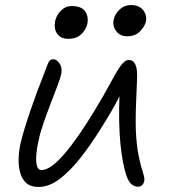

<svg xmlns="http://www.w3.org/2000/svg" viewBox="-20 -732 673 762"><path d="M133 10Q102 10 84.5 -5.5Q67 -21 60 -47Q53 -73 54 -103Q55 -133 61 -161Q66 -184 77 -220Q88 -256 101.5 -295.5Q115 -335 128 -370Q141 -405 149 -424Q162 -459 169.5 -478Q177 -497 190 -497Q205 -497 216.5 -480Q228 -463 223 -438Q220 -423 208 -391.5Q196 -360 181 -321Q166 -282 152.5 -243Q139 -204 133 -174Q126 -144 124 -117.5Q122 -91 126.5 -74Q131 -57 145 -57Q180 -57 234.5 -120Q289 -183 357 -296Q393 -355 416.5 -399.5Q440 -444 457.5 -469Q475 -494 491 -494Q508 -494 516 -478.5Q524 -463 524 -436Q524 -409 522 -371.5Q520 -334 519 -293.5Q518 -253 519 -216Q522 -154 530 -115Q538 -76 545.5 -53.5Q553 -31 553 -20Q553 -8 546 0.5Q539 9 528 9Q496 9 481 -37Q466 -83 458 -160Q454 -201 453 -251.5Q452 -302 454 -350Q440 -321 421 -288.5Q402 -256 374 -212Q339 -156 299 -105Q259 -54 217 -22Q175 10 133 10ZM484 -588Q457 -588 441.5 -608Q426 -628 431 -654Q436 -677 455 -694.5Q474 -712 499 -712Q532 -712 548 -692Q564 -672 559 -646Q556 -630 537 -609Q518 -588 484 -588ZM251 -578Q221 -578 207 -598Q193 -618 199 -649Q204 -672 222 -690Q240 -708 264 -708Q303 -708 317.5 -687.5Q332 -667 327 -639Q322 -615 303 -596.5Q284 -578 251 -578Z"/></svg>

Font: Shantell Sans Normal
Style: Italic
Weight: 300
Italic angle: -11.31°
Designer: Stephen Nixon, Anya Danilova, Shantell Martin
Foundry: Arrow Type
Version: Version 1.008;[a672d596b]